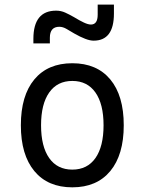

<svg xmlns="http://www.w3.org/2000/svg" viewBox="-20 -801 626 831"><path d="M293 9.8Q187 9.8 128.7 -60.5Q70.3 -130.9 70.3 -258.8Q70.3 -387.2 128.7 -457.3Q187 -527.3 293 -527.3Q398.9 -527.3 457.3 -457.3Q515.6 -387.2 515.6 -258.8Q515.6 -130.9 457.3 -60.5Q398.9 9.8 293 9.8ZM293 -66.9Q357.9 -66.9 393.1 -116.9Q428.2 -167 428.2 -258.8Q428.2 -350.6 393.1 -400.6Q357.9 -450.7 293 -450.7Q228 -450.7 192.9 -400.6Q157.7 -350.6 157.7 -258.8Q157.7 -167 192.9 -116.9Q228 -66.9 293 -66.9ZM124.5 -613.3V-632.8Q124.5 -754.9 223.1 -754.9Q243.7 -754.9 262 -746.6Q280.3 -738.3 299.8 -727.1Q324.7 -711.9 343 -703.4Q361.3 -694.8 373.5 -694.8Q402.8 -694.8 402.8 -737.3V-781.2H473.1V-742.2Q473.1 -625 385.3 -625Q369.6 -625 348.6 -633.1Q327.6 -641.1 301.8 -655.8Q285.2 -665.5 268.8 -675.3Q252.4 -685.1 236.8 -685.1Q195.8 -685.1 195.8 -637.7V-613.3Z"/></svg>

Font: Cascadia Code NF SemiLight
Style: Regular
Weight: 350
Monospace: yes
Designer: Aaron Bell
Foundry: Saja Typeworks
Version: Version 2404.023; ttfautohint (v1.8.4)